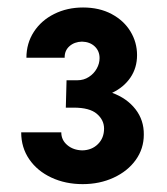

<svg xmlns="http://www.w3.org/2000/svg" viewBox="-20 -916 435 500"><path d="M35.2 -571.3H139.6Q139.6 -551.3 155.3 -538.1Q170.9 -524.9 194.3 -524.4Q219.2 -524.9 235.1 -540.8Q251 -556.6 251 -581.1Q251 -603.5 232.2 -619.6Q213.4 -635.7 171.9 -635.7H151.4L153.3 -707H181.6Q198.2 -707 211.4 -715.6Q224.6 -724.1 231.9 -737.3Q239.3 -750.5 239.3 -764.6Q239.3 -783.2 226.6 -795.2Q213.9 -807.1 193.4 -807.6Q173.8 -807.1 160.9 -795.7Q147.9 -784.2 148.4 -765.6H48.8Q48.8 -803.2 68.1 -833Q87.4 -862.8 121.1 -879.6Q154.8 -896.5 196.3 -896.5Q238.8 -896.5 270.8 -879.4Q302.7 -862.3 319.8 -834Q336.9 -805.7 336.9 -772.5Q336.9 -739.3 319.6 -713.9Q302.2 -688.5 272 -674.3Q310.5 -660.2 332.8 -631.6Q355 -603 354.5 -565.4Q354.5 -528.8 333.5 -499.5Q312.5 -470.2 276.1 -453.4Q239.7 -436.5 195.3 -436.5Q150.4 -436.5 113.8 -453.6Q77.1 -470.7 56.2 -501.2Q35.2 -531.7 35.2 -571.3Z"/></svg>

Font: Reddit Sans Chocolate
Style: Bold
Weight: 700
Designer: Stephen Hutchings
Foundry: Reddit
Version: Version 1.011